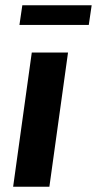

<svg xmlns="http://www.w3.org/2000/svg" viewBox="-20 -711 369 731"><path d="M30 0 101 -511H239L168 0ZM54 -616 65 -691H329L318 -616Z"/></svg>

Font: Chivo Medium SemiBold
Style: Italic
Weight: 600
Italic angle: -8.05°
Version: Version 2.002